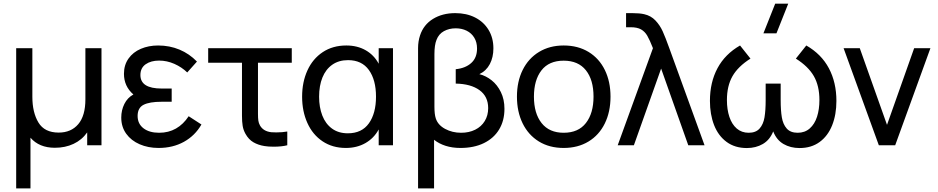

<svg xmlns="http://www.w3.org/2000/svg" viewBox="-20 -808 5216 1068"><path d="M70 240V-540H160V-269.5Q160 -182.5 193.8 -126.5Q227.5 -70.5 306.5 -70.5Q375.5 -70.5 415.2 -117.2Q455 -164 455 -255.5V-540H544.5V0H465V-71.5Q435.5 -29.5 389.2 -7.8Q343 14 285 14Q241.5 14 207.2 -0.2Q173 -14.5 149.5 -42V240Z M1100.5 -115.5Q1065 -53.5 1003.2 -19.2Q941.5 15 862 15Q804 15 756.8 -5.5Q709.5 -26 682 -64.2Q654.5 -102.5 654.5 -154Q654.5 -195 671.8 -229.8Q689 -264.5 722 -282.5Q669.5 -328 669.5 -397.5Q669.5 -446.5 694.8 -482.2Q720 -518 763.5 -536.5Q807 -555 859.5 -555Q923.5 -555 978.5 -532Q1033.5 -509 1075.5 -465.5L1021.5 -405Q991 -434.5 949.8 -452.8Q908.5 -471 865 -471Q819.5 -471 790.2 -450.5Q761 -430 761 -390.5Q761 -315.5 879.5 -315.5H935V-242H879Q811.5 -242 778.5 -225Q745.5 -208 745.5 -163Q745.5 -119.5 778 -94.5Q810.5 -69.5 865.5 -69.5Q917.5 -69.5 958.8 -93Q1000 -116.5 1029.5 -161.5Z M1345.5 -63.5Q1333.5 -85 1329.8 -108Q1326 -131 1326 -165V-204V-459H1138V-540H1603V-459H1415V-208V-175Q1415 -151.5 1417 -137.2Q1419 -123 1426 -110.5Q1444.5 -77.5 1489 -72.5Q1498 -71.5 1517 -71.5Q1551 -71.5 1578 -76.5V0Q1546.5 8 1502.5 8Q1472 8 1451.5 4.5Q1416.5 -1 1389.8 -16.5Q1363 -32 1345.5 -63.5Z M2086.5 -540H2166V0H2086.5V-88Q2060 -39 2012.5 -12Q1965 15 1904 15Q1829.5 15 1774.2 -22Q1719 -59 1689.8 -124Q1660.5 -189 1660.5 -270Q1660.5 -351.5 1690 -416.2Q1719.5 -481 1775.2 -518Q1831 -555 1906.5 -555Q1967.5 -555 2014 -528.5Q2060.5 -502 2086.5 -453.5ZM2071.5 -270.5Q2071.5 -363.5 2032 -418.5Q1992.5 -473.5 1916 -473.5Q1864.5 -473.5 1828.2 -448Q1792 -422.5 1773.5 -376.8Q1755 -331 1755 -270Q1755 -211.5 1772.8 -165.5Q1790.5 -119.5 1826.5 -93Q1862.5 -66.5 1915 -66.5Q1992.5 -66.5 2032 -122Q2071.5 -177.5 2071.5 -270.5Z M2305.5 -540Q2305.5 -578 2316.5 -611Q2336 -670.5 2388.5 -702.8Q2441 -735 2512.5 -735Q2574.5 -735 2622.5 -710.8Q2670.5 -686.5 2697.5 -642Q2724.5 -597.5 2724.5 -539Q2724.5 -489.5 2704.8 -451.8Q2685 -414 2646.5 -395.5Q2683 -386.5 2714.8 -361.2Q2746.5 -336 2766.2 -295.5Q2786 -255 2786 -202.5Q2786 -137 2756.5 -88Q2727 -39 2671.8 -12Q2616.5 15 2541 15Q2496 15 2459 3.2Q2422 -8.5 2394.5 -30.5V240H2305.5ZM2695.5 -206.5Q2695.5 -271.5 2647.2 -306.5Q2599 -341.5 2515 -343V-423Q2569 -428.5 2601.2 -457.5Q2633.5 -486.5 2633.5 -538Q2633.5 -573 2618.2 -598.2Q2603 -623.5 2576 -637Q2549 -650.5 2514.5 -650.5Q2478.5 -650.5 2449.5 -634.8Q2420.5 -619 2408 -586Q2396.5 -557.5 2396.5 -507V-214.5Q2396.5 -172.5 2404 -149.5Q2416 -112.5 2456 -91Q2496 -69.5 2545 -69.5Q2589 -69.5 2623.2 -86.5Q2657.5 -103.5 2676.5 -134.8Q2695.5 -166 2695.5 -206.5Z M2855.5 -270.5Q2855.5 -354.5 2887.5 -419Q2919.5 -483.5 2978.5 -519.2Q3037.5 -555 3115.5 -555Q3195 -555 3254 -519Q3313 -483 3344.5 -418.5Q3376 -354 3376 -270.5Q3376 -186 3344.2 -121.2Q3312.5 -56.5 3253.5 -20.8Q3194.5 15 3115.5 15Q3036 15 2977.2 -21.2Q2918.5 -57.5 2887 -122.2Q2855.5 -187 2855.5 -270.5ZM3281.5 -270.5Q3281.5 -364 3239 -417.2Q3196.5 -470.5 3115.5 -470.5Q3033.5 -470.5 2991.8 -416.5Q2950 -362.5 2950 -270.5Q2950 -177 2992.8 -123.2Q3035.5 -69.5 3115.5 -69.5Q3197 -69.5 3239.2 -123.8Q3281.5 -178 3281.5 -270.5Z M3612 -540Q3594 -586 3580.5 -609.2Q3567 -632.5 3545.8 -644.5Q3524.5 -656.5 3488 -656.5H3462.5V-735H3497Q3538 -735 3563.5 -729Q3601 -720.5 3626 -694Q3651 -667.5 3666.2 -633.8Q3681.5 -600 3703 -540L3899 0H3808.5L3657.5 -426.5L3506 0H3416Z M4292 -787.5H4364.5L4299 -622.5H4226.5ZM4465 -555Q4549 -507 4590.8 -428Q4632.5 -349 4632.5 -246.5Q4632.5 -170.5 4608.8 -111Q4585 -51.5 4539 -18Q4493 15.5 4427.5 15.5Q4377 15.5 4338.2 -7Q4299.5 -29.5 4281 -77Q4262 -29.5 4223.2 -7Q4184.5 15.5 4134.5 15.5Q4068 15.5 4021.8 -18.5Q3975.5 -52.5 3952.2 -112Q3929 -171.5 3929 -247Q3929 -350 3971 -428.5Q4013 -507 4096.5 -555L4154.5 -482Q4085 -438 4054.2 -383.8Q4023.5 -329.5 4023.5 -251.5Q4023.5 -199 4037.2 -157.8Q4051 -116.5 4078.2 -93Q4105.5 -69.5 4144.5 -69.5Q4184.5 -69.5 4205.2 -93Q4226 -116.5 4232.5 -155Q4239 -193.5 4239 -251.5V-343H4322.5V-251.5Q4322.5 -193.5 4329 -155Q4335.5 -116.5 4356.2 -93Q4377 -69.5 4417 -69.5Q4457 -69.5 4484.2 -93.5Q4511.5 -117.5 4524.8 -158.8Q4538 -200 4538 -251.5Q4538 -330.5 4507 -384.5Q4476 -438.5 4407 -482Z M4959.5 0H4868.5L4672.5 -540H4762.5L4914 -113.5L5065 -540H5155.5Z"/></svg>

Font: CCSD_manrope Medium
Style: Regular
Weight: 500
Designer: Mikhail Sharanda
Foundry: Mikhail Sharanda
Version: Version 4.503